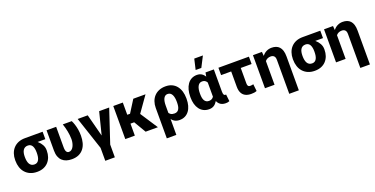

<svg xmlns="http://www.w3.org/2000/svg" viewBox="-26 -1731 5625 2883"><g transform="rotate(-20 2786.5 -289.5)"><path d="M28.3 -258.8V-269Q28.3 -324.7 44.7 -372.1Q61 -419.4 93.3 -454.6Q125.5 -489.7 172.1 -509Q218.8 -528.3 279.8 -528.3Q289.1 -522.9 299.3 -506.6Q309.6 -490.2 326.4 -473.4Q343.3 -456.5 372.6 -448.2Q409.7 -434.1 444.3 -404.3Q479 -374.5 501.2 -334.7Q523.4 -294.9 523.4 -249.5V-238.8Q523.4 -186 507.6 -140.6Q491.7 -95.2 460.9 -61.3Q430.2 -27.3 385 -8.5Q339.8 10.3 280.8 10.3Q219.7 10.3 172.6 -10Q125.5 -30.3 93.3 -66.4Q61 -102.5 44.7 -151.9Q28.3 -201.2 28.3 -258.8ZM180.7 -269V-258.8Q180.7 -227.5 185.8 -200.2Q190.9 -172.9 202.4 -152.3Q213.9 -131.8 233.2 -120.1Q252.4 -108.4 280.8 -108.4Q306.2 -108.4 323.5 -120.1Q340.8 -131.8 351.3 -152.3Q361.8 -172.9 366.5 -200.2Q371.1 -227.5 371.1 -258.8V-269Q371.1 -297.4 366.5 -323Q361.8 -348.6 351.6 -368.2Q341.3 -387.7 323.7 -398.7Q306.2 -409.7 280.3 -409.7Q252.4 -409.7 233.4 -398.7Q214.4 -387.7 202.6 -368.2Q190.9 -348.6 185.8 -323Q180.7 -297.4 180.7 -269ZM561.5 -528.3V-409.7H280.3V-528.3Z M624.5 -528.3H777.8V-201.7Q777.8 -175.3 781.7 -157Q785.6 -138.7 793.2 -128.2Q800.8 -117.7 810.3 -113Q819.8 -108.4 830.6 -108.4Q854.5 -108.4 873.3 -122.8Q892.1 -137.2 904.5 -161.4Q917 -185.5 923.8 -215.6Q930.7 -245.6 930.7 -275.9Q929.7 -341.3 917 -404.5Q904.3 -467.8 883.8 -528.3H1026.9Q1042 -498.5 1054.4 -460.2Q1066.9 -421.9 1074.7 -376Q1082.5 -330.1 1082.5 -276.4Q1082.5 -215.3 1068.6 -163.3Q1054.7 -111.3 1024.4 -72.3Q994.1 -33.2 947.5 -11.5Q900.9 10.3 835 10.3Q788.1 10.3 749.3 -2.2Q710.4 -14.6 682.6 -40.8Q654.8 -66.9 639.6 -107.2Q624.5 -147.5 624.5 -202.6Z M1449.2 -39.1V203.6H1296.4V-39.1ZM1364.7 -130.4 1464.8 -528.3H1625L1449.2 0H1345.7ZM1282.2 -528.3 1386.7 -127 1400.9 0H1297.4L1121.6 -528.3Z M1842.8 -528.3V0H1690.4V-528.3ZM2205.6 -528.3 1967.8 -191.4H1819.8L1801.8 -333H1887.2L2010.3 -528.3ZM2015.1 0 1885.7 -219.2 2023.4 -287.6 2211.4 0Z M2279.8 203.1V-282.7Q2279.8 -337.9 2296.1 -384.5Q2312.5 -431.2 2344.2 -465.6Q2376 -500 2421.9 -519Q2467.8 -538.1 2526.9 -538.1Q2584.5 -538.1 2628.2 -517.8Q2671.9 -497.6 2701.7 -460.4Q2731.4 -423.3 2746.6 -372.8Q2761.7 -322.3 2761.7 -261.7V-251.5Q2761.7 -194.3 2748.5 -146.5Q2735.4 -98.6 2709.2 -63.5Q2683.1 -28.3 2645 -9Q2606.9 10.3 2557.1 10.3Q2510.7 10.3 2477.8 -9.3Q2444.8 -28.8 2422.1 -63.7Q2399.4 -98.6 2385.7 -145.3Q2372.1 -191.9 2364.7 -245.6Q2366.7 -244.6 2378.2 -240.2Q2389.6 -235.8 2400.9 -231.9Q2412.1 -228 2413.1 -228Q2413.6 -191.4 2424.3 -164.6Q2435.1 -137.7 2458.3 -123Q2481.4 -108.4 2518.1 -108.4Q2543.9 -108.4 2561.3 -118.9Q2578.6 -129.4 2589.4 -148.9Q2600.1 -168.5 2604.5 -194.6Q2608.9 -220.7 2608.9 -251.5V-261.7Q2608.9 -294.4 2604 -323Q2599.1 -351.6 2588.4 -373.3Q2577.6 -395 2560.3 -407.2Q2543 -419.4 2517.6 -419.4Q2494.6 -419.4 2478.5 -408Q2462.4 -396.5 2452.1 -375.7Q2441.9 -355 2437.3 -327.4Q2432.6 -299.8 2432.6 -267.6L2432.1 203.1Z M2824.2 -251.5V-261.7Q2824.2 -322.3 2837.6 -372.8Q2851.1 -423.3 2877.2 -460.4Q2903.3 -497.6 2941.9 -517.8Q2980.5 -538.1 3030.8 -538.1Q3065.4 -538.1 3092.3 -524.7Q3119.1 -511.2 3138.9 -486.3Q3158.7 -461.4 3173.1 -427.5Q3187.5 -393.6 3197.3 -352.3Q3207 -311 3212.4 -264.6V-248Q3205.6 -193.4 3192.4 -146.7Q3179.2 -100.1 3157.7 -64.7Q3136.2 -29.3 3104.7 -9.8Q3073.2 9.8 3029.8 9.8Q2980 9.8 2941.7 -9.5Q2903.3 -28.8 2877.2 -63.7Q2851.1 -98.6 2837.6 -146.5Q2824.2 -194.3 2824.2 -251.5ZM2977.5 -261.7V-251.5Q2977.5 -220.7 2981.9 -194.6Q2986.3 -168.5 2997.1 -149.2Q3007.8 -129.9 3025.4 -119.1Q3043 -108.4 3068.4 -108.4Q3093.8 -108.4 3111.6 -117.7Q3129.4 -127 3141.1 -143.6Q3152.8 -160.2 3159.2 -183.8Q3165.5 -207.5 3168 -236.8V-274.4Q3165.5 -307.1 3159.2 -334Q3152.8 -360.8 3141.4 -379.9Q3129.9 -398.9 3112.1 -409.2Q3094.2 -419.4 3069.3 -419.4Q3043.9 -419.4 3026.6 -407.2Q3009.3 -395 2998.3 -373.3Q2987.3 -351.6 2982.4 -323Q2977.5 -294.4 2977.5 -261.7ZM3164.1 -528.3H3297.4V-174.8Q3297.4 -156.2 3299.6 -144Q3301.8 -131.8 3306.2 -124.3Q3310.5 -116.7 3316.9 -113.5Q3323.2 -110.4 3332 -110.4Q3335.4 -110.4 3337.4 -110.8Q3339.4 -111.3 3341.3 -111.8L3353.5 -1Q3337.4 5.9 3323.5 8.1Q3309.6 10.3 3292.5 10.3Q3262.2 10.3 3237.3 1.5Q3212.4 -7.3 3193.6 -25.6Q3174.8 -43.9 3162.6 -71.8Q3150.4 -99.6 3144.5 -137.7V-415.5ZM3037.6 -613.3 3076.7 -781.7H3214.8L3128.4 -613.3Z M3857.9 -528.3V-410.6H3370.6V-528.3ZM3531.7 -528.3H3684.6V-165Q3684.6 -144.5 3689.5 -132.1Q3694.3 -119.6 3704.1 -114.5Q3713.9 -109.4 3729 -109.4Q3746.1 -109.4 3755.4 -111.6Q3764.6 -113.8 3777.8 -116.7L3790 -4.4Q3766.6 4.4 3746.3 7.1Q3726.1 9.8 3699.7 9.8Q3647 9.8 3609.4 -9.3Q3571.8 -28.3 3551.8 -67.4Q3531.7 -106.4 3531.7 -166Z M4075.2 -415.5V0H3922.4V-528.3H4065.9ZM4046.4 -282.2 4017.1 -281.2Q4017.1 -336.9 4031.7 -383.8Q4046.4 -430.7 4073.5 -465.3Q4100.6 -500 4138.2 -519Q4175.8 -538.1 4222.2 -538.1Q4259.8 -538.1 4290.3 -527.3Q4320.8 -516.6 4343.3 -492.9Q4365.7 -469.2 4377.7 -430.9Q4389.6 -392.6 4389.6 -337.4V203.1H4236.3V-337.9Q4236.3 -359.4 4231.7 -374.8Q4227.1 -390.1 4217.5 -399.9Q4208 -409.7 4194.8 -414.6Q4181.6 -419.4 4165 -419.4Q4135.7 -419.4 4113.5 -408.9Q4091.3 -398.4 4076.4 -379.9Q4061.5 -361.3 4054 -336.4Q4046.4 -311.5 4046.4 -282.2Z M4465.3 -258.8V-269Q4465.3 -324.7 4481.7 -372.1Q4498 -419.4 4530.3 -454.6Q4562.5 -489.7 4609.1 -509Q4655.8 -528.3 4716.8 -528.3Q4726.1 -522.9 4736.3 -506.6Q4746.6 -490.2 4763.4 -473.4Q4780.3 -456.5 4809.6 -448.2Q4846.7 -434.1 4881.3 -404.3Q4916 -374.5 4938.2 -334.7Q4960.4 -294.9 4960.4 -249.5V-238.8Q4960.4 -186 4944.6 -140.6Q4928.7 -95.2 4897.9 -61.3Q4867.2 -27.3 4822 -8.5Q4776.9 10.3 4717.8 10.3Q4656.7 10.3 4609.6 -10Q4562.5 -30.3 4530.3 -66.4Q4498 -102.5 4481.7 -151.9Q4465.3 -201.2 4465.3 -258.8ZM4617.7 -269V-258.8Q4617.7 -227.5 4622.8 -200.2Q4627.9 -172.9 4639.4 -152.3Q4650.9 -131.8 4670.2 -120.1Q4689.5 -108.4 4717.8 -108.4Q4743.2 -108.4 4760.5 -120.1Q4777.8 -131.8 4788.3 -152.3Q4798.8 -172.9 4803.5 -200.2Q4808.1 -227.5 4808.1 -258.8V-269Q4808.1 -297.4 4803.5 -323Q4798.8 -348.6 4788.6 -368.2Q4778.3 -387.7 4760.7 -398.7Q4743.2 -409.7 4717.3 -409.7Q4689.5 -409.7 4670.4 -398.7Q4651.4 -387.7 4639.6 -368.2Q4627.9 -348.6 4622.8 -323Q4617.7 -297.4 4617.7 -269ZM4998.5 -528.3V-409.7H4717.3V-528.3Z M5210.9 -415.5V0H5058.1V-528.3H5201.7ZM5182.1 -282.2 5152.8 -281.2Q5152.8 -336.9 5167.5 -383.8Q5182.1 -430.7 5209.2 -465.3Q5236.3 -500 5273.9 -519Q5311.5 -538.1 5357.9 -538.1Q5395.5 -538.1 5426 -527.3Q5456.5 -516.6 5479 -492.9Q5501.5 -469.2 5513.4 -430.9Q5525.4 -392.6 5525.4 -337.4V203.1H5372.1V-337.9Q5372.1 -359.4 5367.4 -374.8Q5362.8 -390.1 5353.3 -399.9Q5343.8 -409.7 5330.6 -414.6Q5317.4 -419.4 5300.8 -419.4Q5271.5 -419.4 5249.3 -408.9Q5227.1 -398.4 5212.2 -379.9Q5197.3 -361.3 5189.7 -336.4Q5182.1 -311.5 5182.1 -282.2Z"/></g></svg>

Font: Roboto ExtraBold
Style: Regular
Weight: 800
Designer: Christian Robertson
Foundry: Google
Version: Version 3.009; 2024